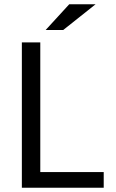

<svg xmlns="http://www.w3.org/2000/svg" viewBox="-20 -892 540 896"><path d="M464 -89V-16H82V-694H168V-89ZM303 -872H426L275 -752H193Z"/></svg>

Font: D2Coding
Style: Regular
Weight: 400
Monospace: yes
Designer: Yong-Rak Park; Jeong-Hwan Yoon; Sang-Min Lee;
Foundry: NHN Corporation
Version: Version 1.3.2; Build 20180524